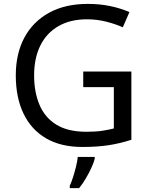

<svg xmlns="http://www.w3.org/2000/svg" viewBox="-20 -744 768 985"><path d="M407 -377H654V-27Q596 -8 537 1Q478 10 403 10Q292 10 216 -34.5Q140 -79 100.5 -161.5Q61 -244 61 -357Q61 -469 105 -551Q149 -633 231.5 -678.5Q314 -724 431 -724Q491 -724 544.5 -713Q598 -702 644 -682L610 -604Q572 -621 524.5 -633Q477 -645 426 -645Q341 -645 280 -610Q219 -575 187 -510.5Q155 -446 155 -357Q155 -272 182.5 -206.5Q210 -141 269 -104.5Q328 -68 424 -68Q471 -68 504 -73Q537 -78 564 -85V-297H407ZM466 70Q462 88 449.5 115.5Q437 143 420.5 171Q404 199 386 221H338V209Q346 192 354.5 165.5Q363 139 370 110.5Q377 82 379 61H466Z"/></svg>

Font: Noto Sans Lao UI
Style: Regular
Weight: 400
Designer: Monotype Design Team
Foundry: Monotype Imaging Inc.
Version: Version 2.000